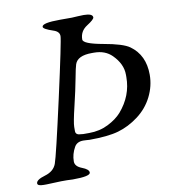

<svg xmlns="http://www.w3.org/2000/svg" viewBox="-78 -758 730 820"><g transform="rotate(-10 286.5 -347.5)"><path d="M275.4 -189.5Q320.8 -189.5 358.2 -208.3Q395.5 -227.1 417 -251.5Q473.1 -316.4 473.1 -397V-407.7Q473.1 -454.1 432.6 -494.6Q403.3 -523.9 355 -523.9H345.7Q283.2 -523.9 271.5 -488.3Q267.1 -475.6 258.3 -428.5Q249.5 -381.3 233.2 -313.2Q216.8 -245.1 216.8 -226.1V-208Q216.8 -190.4 241.2 -190.4L249.5 -189.5ZM45.4 -4.9Q19 -4.9 19 -16.1Q19 -31.7 57.6 -43Q96.2 -54.2 107.7 -85.2Q119.1 -116.2 172.9 -357.7Q226.6 -599.1 226.6 -618.7Q226.6 -638.2 201.2 -646.5Q158.2 -660.6 158.2 -670.4Q158.2 -687.5 236.8 -687.5H288.1L314 -689Q331.1 -689.9 338.9 -689.9Q378.4 -689.9 378.4 -672.9Q378.4 -664.1 346.9 -644Q315.4 -624 315.4 -587.9Q315.4 -568.8 399.9 -553.7Q484.4 -539.1 512.7 -518.6Q573.2 -475.1 573.2 -390.1Q573.2 -340.8 550.3 -295.2Q527.3 -249.5 485.6 -218.3Q443.8 -187 397.9 -173.8Q352.1 -160.6 271.5 -160.6L257.3 -161.6L244.6 -162.1Q217.3 -162.1 206.1 -142.1Q189.5 -112.8 189.5 -81.1Q189.5 -59.6 219 -48.3Q248.5 -37.1 248.5 -22.9Q248.5 -6.3 171.9 -6.3L146.5 -7.3H121.1L58.1 -4.9Z"/></g></svg>

Font: Averia Serif Libre Light
Style: Italic
Weight: 300
Italic angle: -8.5°
Version: Version 1.002